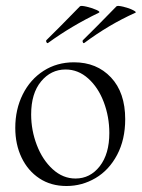

<svg xmlns="http://www.w3.org/2000/svg" viewBox="-20 -607 473 641"><path d="M31 -180Q31 -242 56 -292Q81 -342 125.5 -370.5Q170 -399 227 -399Q303 -399 350.5 -348.5Q398 -298 398 -209Q398 -141 371 -90Q344 -39 299 -12.5Q254 14 202 14Q150 14 111.5 -11.5Q73 -37 52 -81Q31 -125 31 -180ZM345 -163Q345 -217 326.5 -266Q308 -315 274.5 -345Q241 -375 199 -375Q150 -375 117 -335Q84 -295 84 -225Q84 -172 103 -122.5Q122 -73 156 -42Q190 -11 232 -11Q281 -11 313 -52Q345 -93 345 -163ZM139 -463Q136 -463 134.5 -467.5Q133 -472 136 -474Q175 -512 247 -586Q251 -589 270 -584.5Q289 -580 303 -573.5Q317 -567 309 -564Q218 -520 141 -464ZM260 -463Q257 -463 256 -467.5Q255 -472 258 -474Q297 -512 369 -586Q373 -589 392 -584.5Q411 -580 424.5 -573Q438 -566 431 -564Q344 -525 262 -464Z"/></svg>

Font: Cormorant Upright
Style: Regular
Weight: 400
Designer: Christian Thalmann (Catharsis Fonts)
Foundry: Catharsis Fonts
Version: Version 3.302